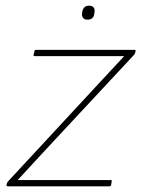

<svg xmlns="http://www.w3.org/2000/svg" viewBox="-20 -654 496 674"><path d="M7 0Q2 0 3 -5L4 -9Q5 -14 8 -17L337 -372Q357 -393 376.5 -414.5Q396 -436 415 -456V-457Q386 -457 357 -457Q328 -457 298 -457H102Q97 -457 98 -462L101 -475Q102 -479 107 -479H452Q457 -479 456 -475L455 -471Q454 -469 453.5 -466.5Q453 -464 451 -462L126 -113Q106 -91 85 -68.5Q64 -46 43 -23V-22Q72 -22 101 -22Q130 -22 159 -22H369Q373 -22 372 -17L370 -4Q368 0 364 0ZM287 -585Q277 -585 272 -591Q267 -597 268 -606L269 -614Q271 -623 276.5 -628.5Q282 -634 293 -634Q303 -634 308 -628.5Q313 -623 312 -614L311 -606Q310 -596 304 -590.5Q298 -585 287 -585Z"/></svg>

Font: Sofia Sans Thin
Style: Italic
Weight: 250
Italic angle: -9°
Version: Version 4.100-B